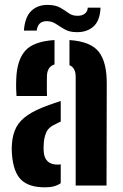

<svg xmlns="http://www.w3.org/2000/svg" viewBox="-20 -776 514 803"><path d="M49 -374.5Q48 -384.5 47.5 -405.5Q47 -426.5 48 -446.5Q51 -525 85.8 -564Q120.5 -603 208 -608.5V-506.5Q179 -497.5 176.5 -462Q176 -454 176 -434.8Q176 -415.5 176 -397.5Q176 -379.5 176.5 -374.5ZM296.5 0V-455.5Q296.5 -492.5 270.5 -503.5V-608.5Q359.5 -602.5 393.2 -559.2Q427 -516 426.5 -426L425.5 0ZM30 -130.5Q29 -140 29 -153.2Q29 -166.5 30 -175.5Q33 -215 48.2 -243.8Q63.5 -272.5 95.8 -294.5Q128 -316.5 182.5 -336Q195.5 -341 208.2 -345.2Q221 -349.5 234 -353.5V-267.5Q229 -265.5 224.2 -263Q219.5 -260.5 214.5 -258Q183 -244.5 173.5 -222.2Q164 -200 163 -175Q162 -162 162.2 -156.2Q162.5 -150.5 163 -140Q167.5 -87.5 221.5 -87.5Q229 -87.5 234 -89V-10Q210 7.5 168 7.5Q101 7.5 68.5 -24Q36 -55.5 30 -130.5ZM347 -744H400.5Q398 -689 370.8 -665Q343.5 -641 301 -641.5Q271 -641.5 251 -653Q231 -664.5 214.2 -675.8Q197.5 -687 177 -687.5Q138.5 -688.5 133.5 -648H80Q84 -704 110.5 -730Q137 -756 180.5 -755.5Q212.5 -755 232 -743.8Q251.5 -732.5 267 -721.2Q282.5 -710 303 -710Q322.5 -709.5 334.5 -718.8Q346.5 -728 347 -744Z"/></svg>

Font: Big Shoulders Stencil Text ExtraBold
Style: Regular
Weight: 800
Designer: Patric King
Foundry: XO Type Co
Version: Version 1.000